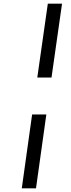

<svg xmlns="http://www.w3.org/2000/svg" viewBox="-20 -770 382 1040"><path d="M231 -150 175 250H98L154 -150ZM316 -750 259 -350H182L239 -750Z"/></svg>

Font: Arsenal
Style: Bold Italic
Weight: 700
Italic angle: -9°
Designer: Andrij Shevchenko
Foundry: Stairsfor.com
Version: Version 1.000